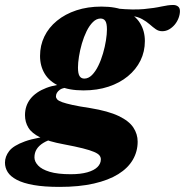

<svg xmlns="http://www.w3.org/2000/svg" viewBox="-111 -492 744 772"><path d="M541 -366.5Q527 -366.5 515.5 -374.5Q504 -382.5 491 -394Q478 -405.5 460.5 -415.2Q443 -425 417.8 -428.2Q392.5 -431.5 356 -424L360.5 -457.5Q425 -451.5 467.5 -455.5Q510 -459.5 538 -465.8Q566 -472 585.5 -472Q597 -472 604.8 -466Q612.5 -460 612.5 -447.5Q612.5 -434 607 -419.5Q601.5 -405 591.8 -393.2Q582 -381.5 569.2 -374Q556.5 -366.5 541 -366.5ZM228 -176Q244.5 -176 258.8 -190.2Q273 -204.5 284.2 -227.5Q295.5 -250.5 303.2 -277.2Q311 -304 315 -329.5Q319 -355 319 -373.5Q319 -398 312.5 -407.8Q306 -417.5 293.5 -417.5Q277 -417.5 262.8 -403.5Q248.5 -389.5 237.2 -366.5Q226 -343.5 218.2 -316.8Q210.5 -290 206.5 -264.5Q202.5 -239 202.5 -220.5Q202.5 -196 209 -186Q215.5 -176 228 -176ZM297 -465.5Q356 -465.5 394.5 -447.8Q433 -430 452.2 -398.8Q471.5 -367.5 471.5 -327Q471.5 -284.5 453.8 -248.5Q436 -212.5 403.2 -185.5Q370.5 -158.5 325.2 -143.5Q280 -128.5 224.5 -128.5Q166 -128.5 127 -146.2Q88 -164 69 -195.2Q50 -226.5 50 -267Q50 -309.5 67.5 -345.5Q85 -381.5 118 -408.5Q151 -435.5 196.2 -450.5Q241.5 -465.5 297 -465.5ZM128.5 259.5Q66.5 259.5 24.2 252Q-18 244.5 -43.5 231Q-69 217.5 -80 200Q-91 182.5 -91 162Q-91 137.5 -74.2 115.5Q-57.5 93.5 -10.8 76.5Q36 59.5 126.5 51H171L166.5 56.5Q132 59 106 65.5Q80 72 62.8 82.8Q45.5 93.5 36.5 107.8Q27.5 122 27.5 141Q27.5 157.5 42 173.2Q56.5 189 88.8 198.8Q121 208.5 173.5 208.5Q213 208.5 240.2 200.8Q267.5 193 281 179.5Q294.5 166 294.5 148.5Q294.5 140 288.8 132.8Q283 125.5 267.2 118.8Q251.5 112 222 104.5Q192.5 97 144.5 88Q84.5 77 50.8 60.5Q17 44 3.2 21.5Q-10.5 -1 -10.5 -29Q-10.5 -67 11.5 -94.8Q33.5 -122.5 75.2 -138.5Q117 -154.5 177 -155.5L182.5 -141.5Q144.5 -142 129.2 -130.8Q114 -119.5 114 -104.5Q114 -98 119.2 -92.2Q124.5 -86.5 139 -81.2Q153.5 -76 180.5 -70Q207.5 -64 251.5 -57.5Q324.5 -45.5 366.2 -25.5Q408 -5.5 425.2 20.8Q442.5 47 442.5 77.5Q442.5 117 423 150.5Q403.5 184 364.5 208.2Q325.5 232.5 266.5 246Q207.5 259.5 128.5 259.5Z"/></svg>

Font: Newsreader 16pt 16pt ExtraBold
Style: Italic
Weight: 800
Italic angle: -17°
Version: Version 1.003